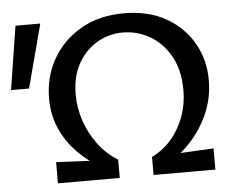

<svg xmlns="http://www.w3.org/2000/svg" viewBox="-72 -728 961 786"><g transform="rotate(-5 408.5 -335.0)"><path d="M354 -30Q287 -64 236.5 -110.5Q186 -157 157.5 -217Q129 -277 129 -349Q129 -437 170 -509.5Q211 -582 286 -626Q361 -670 464 -670Q564 -670 636 -629.5Q708 -589 747.5 -520.5Q787 -452 787 -367Q787 -293 757.5 -227Q728 -161 678 -110Q628 -59 566 -26L528 -74Q578 -99 611.5 -139.5Q645 -180 662.5 -230.5Q680 -281 680 -334Q680 -418 647.5 -475.5Q615 -533 563.5 -562.5Q512 -592 453 -592Q397 -592 348.5 -564.5Q300 -537 269.5 -484Q239 -431 239 -355Q239 -300 257 -247Q275 -194 308 -149.5Q341 -105 389 -75ZM135 0V-87L389 -75V0ZM528 0V-74L782 -87V0ZM51 -397H-23L18 -658H120Z"/></g></svg>

Font: Ysabeau Infant SemiBold
Style: Regular
Weight: 600
Designer: Christian Thalmann (Catharsis Fonts)
Version: Version 2.002; featfreeze: ss01,ss02,lnum